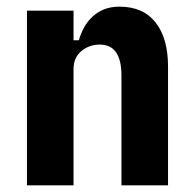

<svg xmlns="http://www.w3.org/2000/svg" viewBox="-20 -557 580 577"><path d="M61 0V-525H201V-436H217Q223 -457 233 -475Q243 -493 258 -507Q273 -521 293 -529Q313 -537 339 -537Q410 -537 447.5 -489.5Q485 -442 485 -357V0H345V-330Q345 -423 280 -423Q248 -423 224.5 -403.5Q201 -384 201 -349V0Z"/></svg>

Font: IBM Plex Sans Cond
Style: Bold
Weight: 700
Width: 3
Designer: Mike Abbink, Paul van der Laan, Pieter van Rosmalen
Foundry: Bold Monday
Version: Version 1.3